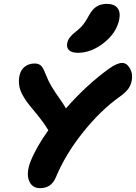

<svg xmlns="http://www.w3.org/2000/svg" viewBox="-20 -979 701 989"><path d="M380.9 -707Q349.6 -707 335.7 -720.5Q321.8 -733.9 326.2 -756.8Q329.6 -773.4 339.6 -786.4Q349.6 -799.3 369.1 -814.9Q394 -834 408.4 -852.3Q422.9 -870.6 439 -900.9Q457 -933.1 478.8 -946Q500.5 -959 529.8 -959Q568.4 -959 585 -938Q601.6 -917 594.2 -878.9Q580.1 -809.6 515.1 -758.3Q450.2 -707 380.9 -707ZM186 -9.8Q145 -9.8 129.6 -48.3Q114.3 -86.9 137.2 -147Q167 -221.7 229 -308.1Q207 -344.7 180.7 -377Q154.3 -409.2 131.8 -437Q109.4 -464.8 92.8 -496.1Q70.8 -539.1 80.1 -587.9Q86.4 -619.1 107.7 -635.5Q128.9 -651.9 158.2 -651.9Q179.2 -651.9 190.7 -641.1Q202.1 -630.4 212.9 -602.1Q228.5 -562.5 245.8 -533.4Q263.2 -504.4 284.7 -474.4Q306.2 -444.3 319.8 -420.9Q424.8 -540.5 541 -625Q583 -654.8 608.9 -654.8Q633.8 -654.8 649.7 -626Q665.5 -597.2 658.2 -563Q653.8 -539.1 640.4 -521Q627 -502.9 598.1 -481.9Q497.6 -410.6 406.5 -296.1Q315.4 -181.6 267.1 -64Q244.1 -9.8 186 -9.8Z"/></svg>

Font: Shantell Sans Irregular
Style: Bold Italic
Weight: 700
Italic angle: -11.31°
Designer: Stephen Nixon, Anya Danilova, Shantell Martin
Foundry: Arrow Type
Version: Version 1.006;[9816181b4]